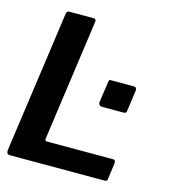

<svg xmlns="http://www.w3.org/2000/svg" viewBox="-110 -834 836 925"><g transform="rotate(15 308.0 -371.0)"><path d="M107 -727Q109 -742 122 -742H244Q258 -742 254 -722L170 -123Q168 -110 179 -110H509Q523 -110 521 -92L510 -12Q509 -4 505.5 -2Q502 0 494 0H25Q5 0 8 -22L107 -727ZM515 -356Q514 -345 510 -342.5Q506 -340 494 -340H393Q383 -340 378.5 -346Q374 -352 375 -360L390 -464Q391 -472 393.5 -473.5Q396 -475 401 -475H517Q523 -475 526.5 -470Q530 -465 529 -458Z"/></g></svg>

Font: Libre Franklin SemiBold
Style: Italic
Weight: 600
Italic angle: -8°
Designer: Pablo Impallari, Rodrigo Fuenzalida, Nhung Nguyen
Foundry: Impallari Type
Version: Version 3.000